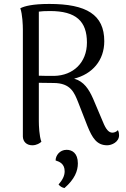

<svg xmlns="http://www.w3.org/2000/svg" viewBox="-20 -726 639 974"><path d="M578 -66C569 -55 556 -53 549 -53C532 -54 518 -68 502 -108L452 -226C431 -273 406 -313 356 -327C448 -350 509 -419 509 -517C509 -652 418 -706 230 -706C146 -706 104 -695 83 -684C94 -654 96 -597 96 -577V-33C97 -6 116 11 144 11C166 11 183 0 190 -7C179 -35 177 -90 177 -111V-306L251 -305C339 -305 357 -256 377 -206L423 -88C448 -26 471 11 524 11C546 11 584 -5 584 -40C584 -48 583 -56 578 -66ZM177 -342V-667C189 -669 208 -670 234 -670C366 -670 421 -618 421 -510C421 -408 351 -343 255 -341C224 -341 199 -341 177 -342ZM318 34C282 34 262 64 262 88C281 94 308 104 308 143C308 166 297 187 277 210C285 219 293 225 307 228C359 183 375 141 375 103C375 50 345 34 318 34Z"/></svg>

Font: Arima Koshi
Style: Regular
Weight: 400
Designer: Joana Correia and Natanael Gama
Foundry: NDISCOVER
Version: Version 1.019;PS 001.019;hotconv 1.0.88;makeotf.lib2.5.64775